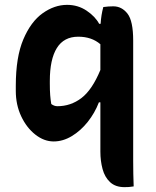

<svg xmlns="http://www.w3.org/2000/svg" viewBox="-20 -570 640 790"><path d="M405 -541Q426 -544 446 -544Q481 -544 504.5 -514Q528 -484 528 -403V92Q528 120 528.5 145Q529 170 530 197Q518 199 510 199.5Q502 200 492 200Q455 200 433 179.5Q411 159 402 125.5Q393 92 393 54V-149H387Q370 -105 341 -68.5Q312 -32 275.5 -10Q239 12 201 12Q161 12 125 -16.5Q89 -45 67 -92Q45 -139 45 -196V-217Q45 -335 76 -408Q107 -481 155.5 -515.5Q204 -550 256 -550Q301 -550 336.5 -526Q372 -502 388 -472H394Q396 -507 405 -541ZM191 -142Q203 -133 216 -133Q271 -133 315 -166.5Q359 -200 393 -282V-388Q357 -419 302 -419Q243 -419 214 -372.5Q185 -326 185 -237V-226Q185 -198 186.5 -178.5Q188 -159 191 -142Z"/></svg>

Font: Recursive Sn Csl St
Style: Bold
Weight: 700
Version: Version 1.079;hotconv 1.0.112;makeotfexe 2.5.65598; ttfautoh